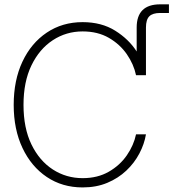

<svg xmlns="http://www.w3.org/2000/svg" viewBox="-20 -838 785 869"><path d="M354 10.3Q262.2 10.3 191.9 -36.9Q121.6 -84 81.8 -168.2Q42 -252.4 42 -363.3Q42 -474.6 81.5 -558.8Q121.1 -643.1 191.7 -690.4Q262.2 -737.8 354 -737.8Q439.5 -737.8 501.2 -699.2Q563 -660.6 598.6 -605V-713.4Q598.6 -818.4 705.1 -818.4H744.6V-779.3H705.1Q670.9 -779.3 655.8 -764.2Q640.6 -749 640.6 -713.4V-497.6H595.7Q585.4 -546.9 554.2 -592.3Q522.9 -637.7 472.7 -666.7Q422.4 -695.8 354 -695.8Q279.8 -695.8 219 -656Q158.2 -616.2 122.3 -542Q86.4 -467.8 86.4 -363.3Q86.4 -258.3 122.3 -184.3Q158.2 -110.4 219 -71Q279.8 -31.7 354 -31.7Q421.9 -31.7 472.4 -60.8Q522.9 -89.8 554.2 -135.3Q585.4 -180.7 595.7 -230H640.6Q633.3 -186 610.8 -143.3Q588.4 -100.6 551.8 -65.9Q515.1 -31.2 465.6 -10.5Q416 10.3 354 10.3Z"/></svg>

Font: Inter Display Extra Light
Style: Regular
Weight: 200
Designer: Rasmus Andersson
Foundry: rsms
Version: Version 4.000;git-4fc901f